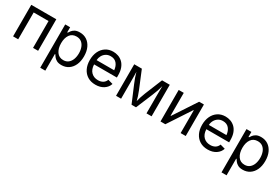

<svg xmlns="http://www.w3.org/2000/svg" viewBox="74 -1615 4192 2880"><g transform="rotate(30 2170.0 -174.5)"><path d="M510.7 -545.9V0H422.9V-464.8H165.5V0H77.1V-545.9Z M665 204.1V-545.9H750V-458.5H759.8Q769 -473.1 785.6 -495.4Q802.2 -517.6 833.5 -535.2Q864.7 -552.7 918 -552.7Q986.3 -552.7 1038.3 -518.6Q1090.3 -484.4 1119.9 -421.1Q1149.4 -357.9 1149.4 -271.5Q1149.4 -184.6 1120.1 -121.1Q1090.8 -57.6 1038.8 -22.9Q986.8 11.7 918.5 11.7Q866.7 11.7 835 -6.1Q803.2 -23.9 786.1 -46.6Q769 -69.3 759.8 -84.5H752.9V204.1ZM905.3 -66.9Q956.5 -66.9 991 -94.5Q1025.4 -122.1 1042.7 -168.7Q1060.1 -215.3 1060.1 -272.5Q1060.1 -329.1 1043 -374.8Q1025.9 -420.4 991.5 -447.3Q957 -474.1 905.3 -474.1Q830.1 -474.1 791 -418.5Q752 -362.8 752 -272.5Q752 -181.2 791.5 -124Q831.1 -66.9 905.3 -66.9Z M1506.8 11.7Q1427.7 11.7 1370.4 -23.4Q1313 -58.6 1282 -121.6Q1251 -184.6 1251 -268.6Q1251 -352.5 1281.2 -416.5Q1311.5 -480.5 1366.9 -516.6Q1422.4 -552.7 1496.6 -552.7Q1540 -552.7 1582.3 -538.3Q1624.5 -523.9 1658.9 -491.9Q1693.4 -460 1713.9 -407.7Q1734.4 -355.5 1734.4 -279.8V-243.2H1339.8Q1343.3 -157.7 1388.9 -112.1Q1434.6 -66.4 1507.3 -66.4Q1555.7 -66.4 1590.6 -87.6Q1625.5 -108.9 1640.6 -150.4L1725.6 -127Q1706.5 -64.9 1648.7 -26.6Q1590.8 11.7 1506.8 11.7ZM1340.3 -317.4H1645Q1638.7 -387.2 1601.3 -430.9Q1564 -474.6 1496.6 -474.6Q1449.7 -474.6 1415.8 -452.6Q1381.8 -430.7 1362.3 -395Q1342.8 -359.4 1340.3 -317.4Z M1860.4 0V-545.9H1992.2L2116.7 -244.1Q2136.2 -197.3 2147.7 -159.7Q2159.2 -122.1 2168.5 -85.9Q2176.8 -120.6 2188.5 -158.7Q2200.2 -196.8 2219.2 -244.1L2342.3 -545.9H2476.1V0H2387.7V-285.2Q2387.7 -331.5 2388.4 -377.9Q2389.2 -424.3 2389.6 -472.7Q2376.5 -423.3 2362.3 -381.3Q2348.1 -339.4 2325.2 -285.2L2206.1 0H2128.9L2008.3 -285.2Q1986.3 -336.9 1972.2 -377.4Q1958 -418 1945.3 -464.4Q1946.3 -421.9 1947 -375.5Q1947.8 -329.1 1947.8 -285.2V0Z M3067.4 0H2979V-393.6H2972.7L2713.9 0H2630.4V-545.9H2718.3V-150.9H2724.6L2984.4 -545.9H3067.4Z M3451.2 11.7Q3372.1 11.7 3314.7 -23.4Q3257.3 -58.6 3226.3 -121.6Q3195.3 -184.6 3195.3 -268.6Q3195.3 -352.5 3225.6 -416.5Q3255.9 -480.5 3311.3 -516.6Q3366.7 -552.7 3440.9 -552.7Q3484.4 -552.7 3526.6 -538.3Q3568.8 -523.9 3603.3 -491.9Q3637.7 -460 3658.2 -407.7Q3678.7 -355.5 3678.7 -279.8V-243.2H3284.2Q3287.6 -157.7 3333.3 -112.1Q3378.9 -66.4 3451.7 -66.4Q3500 -66.4 3534.9 -87.6Q3569.8 -108.9 3585 -150.4L3669.9 -127Q3650.9 -64.9 3593 -26.6Q3535.2 11.7 3451.2 11.7ZM3284.7 -317.4H3589.4Q3583 -387.2 3545.7 -430.9Q3508.3 -474.6 3440.9 -474.6Q3394 -474.6 3360.1 -452.6Q3326.2 -430.7 3306.6 -395Q3287.1 -359.4 3284.7 -317.4Z M3804.7 204.1V-545.9H3889.6V-458.5H3899.4Q3908.7 -473.1 3925.3 -495.4Q3941.9 -517.6 3973.1 -535.2Q4004.4 -552.7 4057.6 -552.7Q4126 -552.7 4178 -518.6Q4230 -484.4 4259.5 -421.1Q4289.1 -357.9 4289.1 -271.5Q4289.1 -184.6 4259.8 -121.1Q4230.5 -57.6 4178.5 -22.9Q4126.5 11.7 4058.1 11.7Q4006.3 11.7 3974.6 -6.1Q3942.9 -23.9 3925.8 -46.6Q3908.7 -69.3 3899.4 -84.5H3892.6V204.1ZM4044.9 -66.9Q4096.2 -66.9 4130.6 -94.5Q4165 -122.1 4182.4 -168.7Q4199.7 -215.3 4199.7 -272.5Q4199.7 -329.1 4182.6 -374.8Q4165.5 -420.4 4131.1 -447.3Q4096.7 -474.1 4044.9 -474.1Q3969.7 -474.1 3930.7 -418.5Q3891.6 -362.8 3891.6 -272.5Q3891.6 -181.2 3931.2 -124Q3970.7 -66.9 4044.9 -66.9Z"/></g></svg>

Font: Inter-Regular
Style: Regular
Weight: 400
Designer: Rasmus Andersson
Foundry: rsms
Version: Version 4.000;git-a52131595